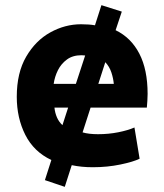

<svg xmlns="http://www.w3.org/2000/svg" viewBox="-20 -634 637 744"><path d="M231 90 154 64 179 -14Q111 -46 78 -111.5Q45 -177 45 -259Q45 -352 81.5 -414.5Q118 -477 175 -508.5Q232 -540 294 -540Q310 -540 323.5 -539Q337 -538 348 -536L373 -614L452 -589L428 -517Q488 -488 520 -426Q552 -364 552 -270Q552 -257 551 -243Q550 -229 549 -217H331L300 -121Q324 -114 360 -114Q401 -114 438.5 -121.5Q476 -129 501 -140L521 -19Q497 -7 446.5 3.5Q396 14 340 14Q317 14 297 12Q277 10 258 6ZM188 -309H274L310 -419Q306 -419 303 -419.5Q300 -420 296 -420Q262 -420 239.5 -403.5Q217 -387 204.5 -362Q192 -337 188 -309ZM361 -309H421Q419 -331 411.5 -353.5Q404 -376 388 -393ZM222 -149 244 -217H191Q193 -197 200.5 -179.5Q208 -162 222 -149Z"/></svg>

Font: Ubuntu Sans ExtraBold
Style: Regular
Weight: 800
Designer: Dalton Maag Ltd
Foundry: Dalton Maag Ltd
Version: Version 1.006; ttfautohint (v1.8.4.7-5d5b)